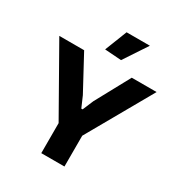

<svg xmlns="http://www.w3.org/2000/svg" viewBox="-229 -1135 1199 1285"><g transform="rotate(30 370.0 -493.0)"><path d="M282 -232 -6 -740H186L329 -475L365 -392H375L410 -475L554 -740H746L461 -238V0H282ZM305 -815 372 -986H552L433 -806Z"/></g></svg>

Font: Encode Sans Wide
Style: Bold
Weight: 700
Designer: Pablo Impallari, Andres Torresi
Foundry: Pablo Impallari, Andres Torresi
Version: Version 1.000; ttfautohint (v1.00) -l 8 -r 50 -G 200 -x 14 -